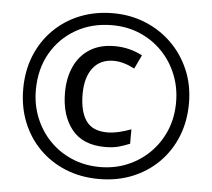

<svg xmlns="http://www.w3.org/2000/svg" viewBox="-52 -781 936 847"><g transform="rotate(5 416.0 -357.0)"><path d="M416 10Q336 10 269 -17Q202 -44 152.5 -93.5Q103 -143 76 -210Q49 -277 49 -357Q49 -437 76 -504Q103 -571 152.5 -620.5Q202 -670 269 -697Q336 -724 416 -724Q492 -724 558.5 -697Q625 -670 675.5 -620.5Q726 -571 754.5 -504Q783 -437 783 -357Q783 -277 756 -210Q729 -143 679.5 -93.5Q630 -44 563 -17Q496 10 416 10ZM416 -43Q480 -43 536 -66Q592 -89 635 -131.5Q678 -174 702 -231Q726 -288 726 -357Q726 -422 703 -479Q680 -536 638.5 -579Q597 -622 540.5 -646.5Q484 -671 416 -671Q326 -671 255.5 -630.5Q185 -590 145 -519.5Q105 -449 105 -357Q105 -292 128 -235Q151 -178 192.5 -135Q234 -92 291 -67.5Q348 -43 416 -43ZM431 -133Q332 -133 283 -194.5Q234 -256 234 -357Q234 -422 257 -472.5Q280 -523 325 -551.5Q370 -580 435 -580Q500 -580 558 -550L529 -489Q479 -515 436 -515Q377 -515 344.5 -473Q312 -431 312 -357Q312 -281 340.5 -239.5Q369 -198 435 -198Q458 -198 486.5 -204.5Q515 -211 540 -221V-157Q516 -147 491 -140Q466 -133 431 -133Z"/></g></svg>

Font: Noto Sans Kharoshthi
Style: Regular
Weight: 400
Designer: Monotype Design Team
Foundry: Monotype Imaging Inc.
Version: Version 2.004; ttfautohint (v1.8.4.7-5d5b)